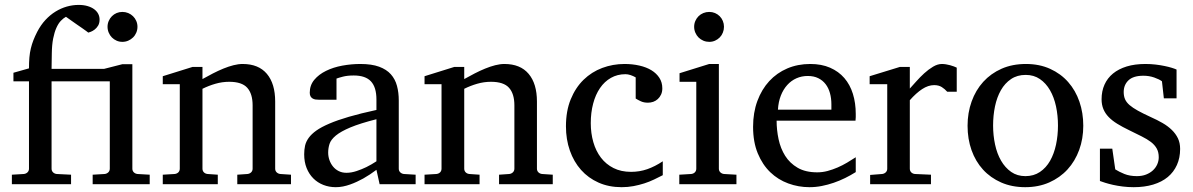

<svg xmlns="http://www.w3.org/2000/svg" viewBox="-20 -757 4904 789"><path d="M360.8 0V-39.1L410.2 -42Q418.9 -43 425 -48.8Q431.2 -54.7 431.2 -64V-422.9H191.9V-64Q191.9 -54.7 198 -48.8Q204.1 -43 212.9 -42L272 -39.1V0H28.8V-39.1L78.1 -42Q86.9 -43 93 -48.8Q99.1 -54.7 99.1 -64V-422.9H35.2V-458L99.1 -476.1Q99.1 -501 100.8 -520.8Q102.5 -540.5 106.7 -557.9Q110.8 -575.2 117.2 -591.6Q123.5 -607.9 132.8 -626Q147.5 -654.3 166.7 -675Q186 -695.8 208.3 -709.5Q230.5 -723.1 254.6 -730Q278.8 -736.8 303.2 -736.8Q324.2 -736.8 340.3 -731.9Q356.4 -727.1 367.4 -718.8Q378.4 -710.4 383.8 -699.7Q389.2 -689 389.2 -676.8Q389.2 -661.6 383.1 -651.6Q377 -641.6 368.9 -635.5Q360.8 -629.4 353.3 -626.5Q345.7 -623.5 342.8 -623Q341.8 -624 334.7 -629.2Q327.6 -634.3 317.6 -641.4Q307.6 -648.4 296.1 -656.2Q284.7 -664.1 274.9 -671.1Q265.1 -678.2 258.3 -682.9Q251.5 -687.5 251 -688Q240.2 -682.1 230 -671.4Q219.7 -660.6 211.7 -642.6Q203.6 -624.5 198.5 -598.9Q193.4 -573.2 192.9 -538.1L191.9 -474.1H408.2L482.9 -493.2H523.9V-64Q523.9 -54.7 530 -48.8Q536.1 -43 544.9 -42L595.2 -39.1V0ZM544.9 -647Q544.9 -634.3 540 -622.8Q535.2 -611.3 526.6 -603Q518.1 -594.7 506.8 -589.8Q495.6 -585 482.9 -585Q470.2 -585 459.2 -589.8Q448.2 -594.7 439.9 -603Q431.6 -611.3 426.8 -622.8Q421.9 -634.3 421.9 -647Q421.9 -659.7 426.8 -670.9Q431.6 -682.1 439.9 -690.4Q448.2 -698.7 459.2 -703.4Q470.2 -708 482.9 -708Q495.6 -708 506.8 -703.4Q518.1 -698.7 526.6 -690.4Q535.2 -682.1 540 -670.9Q544.9 -659.7 544.9 -647Z M955.1 0V-39.1L997.1 -42Q1005.9 -43 1012 -48.8Q1018.1 -54.7 1018.1 -64V-324.2Q1018.1 -371.6 996.1 -396.2Q974.1 -420.9 921.9 -420.9Q893.1 -420.9 865.2 -412.8Q837.4 -404.8 812 -392.1V-64Q812 -54.7 817.9 -48.8Q823.7 -43 833 -42L875 -39.1V0H648.9V-39.1L697.8 -42Q707 -43 712.9 -48.8Q718.8 -54.7 718.8 -64V-411.1H648.9V-443.8L771 -481.9H812V-432.1Q833 -443.8 854.7 -455.1Q876.5 -466.3 897.9 -475.1Q919.4 -483.9 939.5 -489Q959.5 -494.1 977.1 -494.1Q1042.5 -494.1 1076.7 -453.6Q1110.8 -413.1 1110.8 -339.8V-64Q1110.8 -54.7 1116.9 -48.8Q1123 -43 1131.8 -42L1175.8 -39.1V0Z M1526.9 -267.1Q1459.5 -250 1419.9 -233.4Q1380.4 -216.8 1360.1 -200Q1339.8 -183.1 1334.2 -165.8Q1328.6 -148.4 1328.6 -129.9Q1328.6 -114.3 1333.7 -99.4Q1338.9 -84.5 1348.4 -72.8Q1357.9 -61 1371.8 -54Q1385.7 -46.9 1403.8 -46.9Q1423.8 -46.9 1445.6 -54.2Q1467.3 -61.5 1485.4 -70.3Q1506.3 -80.6 1526.9 -94.2ZM1540 0 1526.9 -59.1Q1500.5 -39.1 1472.7 -23.4Q1460.4 -16.6 1446.8 -10.3Q1433.1 -3.9 1418.7 1.2Q1404.3 6.3 1389.4 9.3Q1374.5 12.2 1359.9 12.2Q1332.5 12.2 1308.8 2.9Q1285.2 -6.3 1267.6 -23.9Q1250 -41.5 1240 -66.4Q1230 -91.3 1230 -123Q1230 -141.6 1233.6 -158.2Q1237.3 -174.8 1248.5 -190.4Q1259.8 -206.1 1280 -220.5Q1300.3 -234.9 1333.3 -249Q1366.2 -263.2 1413.8 -277.1Q1461.4 -291 1526.9 -305.2V-348.1Q1526.9 -398.4 1504.4 -422.6Q1481.9 -446.8 1433.6 -446.8Q1407.2 -446.8 1388.7 -441.9Q1370.1 -437 1362.8 -434.1V-347.2H1290Q1283.2 -347.2 1276.6 -348.1Q1270 -349.1 1264.6 -352.3Q1259.3 -355.5 1256.1 -361.1Q1252.9 -366.7 1252.9 -376Q1252.9 -406.7 1271.5 -429Q1290 -451.2 1319.8 -465.8Q1349.6 -480.5 1386.7 -487.3Q1423.8 -494.1 1460.9 -494.1Q1507.3 -494.1 1537.8 -482.9Q1568.4 -471.7 1586.2 -451.7Q1604 -431.6 1611.3 -404.3Q1618.7 -377 1618.7 -344.2V-64Q1618.7 -54.7 1624.8 -48.8Q1630.9 -43 1639.6 -42L1688 -39.1V0Z M2030.8 0V-39.1L2072.8 -42Q2081.5 -43 2087.6 -48.8Q2093.8 -54.7 2093.8 -64V-324.2Q2093.8 -371.6 2071.8 -396.2Q2049.8 -420.9 1997.6 -420.9Q1968.8 -420.9 1940.9 -412.8Q1913.1 -404.8 1887.7 -392.1V-64Q1887.7 -54.7 1893.6 -48.8Q1899.4 -43 1908.7 -42L1950.7 -39.1V0H1724.6V-39.1L1773.4 -42Q1782.7 -43 1788.6 -48.8Q1794.4 -54.7 1794.4 -64V-411.1H1724.6V-443.8L1846.7 -481.9H1887.7V-432.1Q1908.7 -443.8 1930.4 -455.1Q1952.1 -466.3 1973.6 -475.1Q1995.1 -483.9 2015.1 -489Q2035.2 -494.1 2052.7 -494.1Q2118.2 -494.1 2152.3 -453.6Q2186.5 -413.1 2186.5 -339.8V-64Q2186.5 -54.7 2192.6 -48.8Q2198.7 -43 2207.5 -42L2251.5 -39.1V0Z M2703.6 -37.1Q2686.5 -28.3 2667.7 -19.3Q2648.9 -10.3 2627.7 -3.4Q2606.4 3.4 2583.3 7.8Q2560.1 12.2 2534.7 12.2Q2481.9 12.2 2439.7 -6.6Q2397.5 -25.4 2367.7 -58.8Q2337.9 -92.3 2321.8 -138.2Q2305.7 -184.1 2305.7 -237.8Q2305.7 -300.8 2325.2 -348.6Q2344.7 -396.5 2377.9 -429Q2411.1 -461.4 2454.8 -477.8Q2498.5 -494.1 2546.4 -494.1Q2579.1 -494.1 2607.7 -487.5Q2636.2 -481 2657 -468.3Q2677.7 -455.6 2689.7 -437Q2701.7 -418.5 2701.7 -394Q2701.7 -379.4 2696.5 -368.4Q2691.4 -357.4 2683.1 -349.9Q2674.8 -342.3 2664.3 -338.6Q2653.8 -335 2642.6 -335Q2626 -335 2613.8 -340.6Q2601.6 -346.2 2592.3 -352.1V-439Q2582 -444.8 2571 -448.5Q2560.1 -452.1 2550.3 -452.1Q2517.1 -452.1 2490.5 -437Q2463.9 -421.9 2445.6 -395Q2427.2 -368.2 2417.5 -331.3Q2407.7 -294.4 2407.7 -251Q2407.7 -209.5 2418.2 -172.9Q2428.7 -136.2 2449.5 -109.1Q2470.2 -82 2501.2 -66.4Q2532.2 -50.8 2573.2 -50.8Q2608.4 -50.8 2639.9 -61.8Q2671.4 -72.8 2703.6 -94.2Z M2771.5 0V-39.1L2820.3 -42Q2829.6 -43 2835.4 -48.8Q2841.3 -54.7 2841.3 -64V-420.9H2772.5V-456.1L2894.5 -494.1H2934.1V-64Q2934.1 -54.7 2940.2 -48.8Q2946.3 -43 2955.1 -42L3006.3 -39.1V0ZM2955.1 -647Q2955.1 -634.3 2950.4 -622.8Q2945.8 -611.3 2937.5 -603Q2929.2 -594.7 2918.2 -589.8Q2907.2 -585 2894.5 -585Q2881.8 -585 2870.4 -589.8Q2858.9 -594.7 2850.6 -603Q2842.3 -611.3 2837.4 -622.8Q2832.5 -634.3 2832.5 -647Q2832.5 -659.7 2837.4 -670.9Q2842.3 -682.1 2850.6 -690.4Q2858.9 -698.7 2870.4 -703.4Q2881.8 -708 2894.5 -708Q2907.2 -708 2918.2 -703.4Q2929.2 -698.7 2937.5 -690.4Q2945.8 -682.1 2950.4 -670.9Q2955.1 -659.7 2955.1 -647Z M3496.6 -49.8Q3475.6 -36.6 3452.9 -25.4Q3430.2 -14.2 3406 -5.9Q3381.8 2.4 3356.9 7.3Q3332 12.2 3306.6 12.2Q3261.2 12.2 3219.2 -3.2Q3177.2 -18.6 3145.3 -49.3Q3113.3 -80.1 3094 -126.7Q3074.7 -173.3 3074.7 -235.8Q3074.7 -294.4 3092.3 -342Q3109.9 -389.6 3141.1 -423.6Q3172.4 -457.5 3215.3 -475.8Q3258.3 -494.1 3309.6 -494.1Q3356 -494.1 3391.1 -478.8Q3426.3 -463.4 3449.7 -436.3Q3473.1 -409.2 3484.9 -371.3Q3496.6 -333.5 3496.6 -289.1V-275.9Q3496.6 -268.1 3495.6 -261.2H3171.4Q3171.4 -223.1 3179.4 -185.1Q3187.5 -147 3206.5 -116.7Q3225.6 -86.4 3257.8 -67.6Q3290 -48.8 3338.4 -48.8Q3359.9 -48.8 3380.9 -54.4Q3401.9 -60.1 3422.1 -68.8Q3442.4 -77.6 3460.9 -88.6Q3479.5 -99.6 3496.6 -110.8ZM3396.5 -328.1Q3396.5 -353 3390.6 -374.3Q3384.8 -395.5 3372.8 -411.1Q3360.8 -426.8 3342.5 -435.8Q3324.2 -444.8 3299.3 -444.8Q3274.4 -444.8 3252.9 -435.3Q3231.4 -425.8 3215.1 -407.7Q3198.7 -389.6 3188.7 -364Q3178.7 -338.4 3176.8 -306.2H3396.5Z M3872.6 -379.9Q3862.8 -391.1 3850.1 -399.2Q3837.4 -407.2 3818.8 -407.2Q3794.4 -407.2 3769.5 -390.9Q3744.6 -374.5 3718.8 -345.2V-64Q3718.8 -54.7 3724.6 -48.8Q3730.5 -43 3739.7 -42L3805.7 -39.1V0H3555.7V-38.1L3605 -42Q3613.8 -43 3619.9 -48.8Q3626 -54.7 3626 -64V-411.1H3553.7V-443.8L3677.7 -481.9H3718.8V-393.1Q3729.5 -404.8 3744.9 -422.1Q3760.3 -439.5 3777.8 -455.6Q3795.4 -471.7 3814.2 -482.9Q3833 -494.1 3850.6 -494.1Q3858.4 -494.1 3867.2 -492.7Q3876 -491.2 3884.3 -489Q3892.6 -486.8 3899.7 -484.1Q3906.7 -481.4 3911.6 -479V-379.9Z M4327.6 -241.2Q4327.6 -282.2 4319.6 -319.8Q4311.5 -357.4 4294.9 -386.2Q4278.3 -415 4253.4 -432.1Q4228.5 -449.2 4194.8 -449.2Q4160.2 -449.2 4134.8 -432.1Q4109.4 -415 4093 -386.2Q4076.7 -357.4 4068.8 -319.8Q4061 -282.2 4061 -241.2Q4061 -200.7 4069.1 -163.1Q4077.1 -125.5 4093.8 -96.7Q4110.4 -67.9 4135.3 -50.5Q4160.2 -33.2 4193.8 -33.2Q4228 -33.2 4253.4 -50.3Q4278.8 -67.4 4295.2 -96.2Q4311.5 -125 4319.6 -162.6Q4327.6 -200.2 4327.6 -241.2ZM4431.6 -240.2Q4431.6 -187 4414.8 -140.9Q4397.9 -94.7 4366.9 -60.8Q4335.9 -26.9 4291.7 -7.3Q4247.6 12.2 4192.9 12.2Q4138.2 12.2 4094.2 -7.1Q4050.3 -26.4 4019.5 -60.1Q3988.8 -93.8 3972.4 -139.9Q3956.1 -186 3956.1 -240.2Q3956.1 -293.5 3972.7 -339.8Q3989.3 -386.2 4020.5 -420.7Q4051.8 -455.1 4095.9 -474.6Q4140.1 -494.1 4195.8 -494.1Q4251.5 -494.1 4295.4 -474.1Q4339.4 -454.1 4369.6 -419.7Q4399.9 -385.3 4415.8 -339.1Q4431.6 -293 4431.6 -240.2Z M4829.6 -145Q4829.6 -108.4 4816.4 -79.1Q4803.2 -49.8 4778.8 -29.5Q4754.4 -9.3 4718.8 1.5Q4683.1 12.2 4638.7 12.2Q4615.7 12.2 4594 9.5Q4572.3 6.8 4554 2.7Q4535.6 -1.5 4521.5 -5.9Q4507.3 -10.3 4500 -13.2V-146H4550.8L4563 -61Q4578.1 -51.3 4600.3 -42.2Q4622.6 -33.2 4651.9 -33.2Q4673.3 -33.2 4689.9 -39.8Q4706.5 -46.4 4718 -57.1Q4729.5 -67.9 4735.6 -81.8Q4741.7 -95.7 4741.7 -110.8Q4741.7 -131.8 4733.4 -146.7Q4725.1 -161.6 4709.5 -173.6Q4693.8 -185.5 4671.1 -196.8Q4648.4 -208 4619.6 -222.2Q4592.3 -235.4 4571.3 -248.3Q4550.3 -261.2 4535.9 -276.1Q4521.5 -291 4514.2 -308.8Q4506.8 -326.7 4506.8 -349.1Q4506.8 -382.3 4518.8 -409.2Q4530.8 -436 4553.7 -454.8Q4576.7 -473.6 4610.1 -483.9Q4643.6 -494.1 4687 -494.1Q4709 -494.1 4729 -491.7Q4749 -489.3 4765.6 -485.8Q4782.2 -482.4 4794.9 -478.5Q4807.6 -474.6 4814.9 -471.2V-353H4762.7L4754.9 -422.9Q4744.1 -431.2 4723.1 -438.5Q4702.1 -445.8 4678.7 -445.8Q4637.2 -445.8 4617.4 -427Q4597.7 -408.2 4597.7 -378.9Q4597.7 -361.8 4603.3 -349.1Q4608.9 -336.4 4621.8 -325.2Q4634.8 -314 4656 -302.2Q4677.2 -290.5 4709 -275.9Q4735.4 -264.2 4757.3 -251.5Q4779.3 -238.8 4795.4 -223.1Q4811.5 -207.5 4820.6 -188.5Q4829.6 -169.4 4829.6 -145Z"/></svg>

Font: Charis SIL Phon
Style: Regular
Weight: 400
Foundry: SIL International
Version: Version 5.000